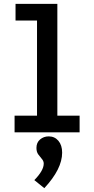

<svg xmlns="http://www.w3.org/2000/svg" viewBox="-20 -690 490 1001"><path d="M56 0V-87H173V-583H61V-670H279V-87H395V0ZM211 291 159 249Q208 199 208 163Q208 150 198.5 139Q189 128 179.5 115Q170 102 170 81Q170 53 189 37Q208 21 234 21Q265 21 284.5 44Q304 67 304 106Q304 191 211 291Z"/></svg>

Font: Inconsolata SemiCondensed Bold
Style: Regular
Weight: 700
Width: 4
Monospace: yes
Designer: Raph Levien, Cyreal, Brenton Simpson
Foundry: Raph Levien, Cyreal, Google
Version: Version 3.001; ttfautohint (v1.8.2.53-6de2)